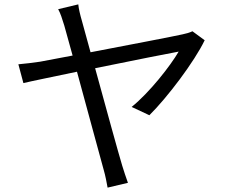

<svg xmlns="http://www.w3.org/2000/svg" viewBox="-20 -814 1040 878"><path d="M860 -671C848 -665 830 -660 815 -657C776 -648 566 -608 394 -575L355 -717C346 -748 340 -773 338 -794L246 -772C257 -752 264 -729 274 -697C280 -676 294 -625 312 -560L164 -532C128 -527 99 -523 64 -520L87 -434C119 -442 218 -462 332 -486C380 -312 439 -90 454 -38C462 -11 468 22 472 44L565 22C557 -1 545 -35 539 -56C522 -112 464 -323 415 -502C587 -537 767 -573 797 -578C760 -514 664 -391 582 -325L663 -287C745 -368 869 -532 916 -630Z"/></svg>

Font: Noto Sans CJK JP Regular
Style: Regular
Weight: 400
Designer: Ryoko NISHIZUKA (kana & ideographs); Paul D. Hunt (Latin, Greek & Cyrillic); Wenlong ZHANG (bopomofo); Sandoll Communica
Foundry: Adobe Systems Incorporated
Version: Version 1.001;PS 1.001;hotconv 1.0.78;makeotf.lib2.5.61930